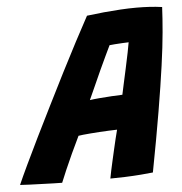

<svg xmlns="http://www.w3.org/2000/svg" viewBox="-102 -716 732 772"><g transform="rotate(-5 264.0 -330.0)"><path d="M118 7.5Q105.5 7.5 83.8 6.8Q62 6 36.5 5.2Q11 4.5 -12.5 3.5Q-36 2.5 -51.5 1.5Q-38 -29.5 -15.2 -77.5Q7.5 -125.5 36.2 -184Q65 -242.5 96.8 -306.2Q128.5 -370 160.5 -433Q192.5 -496 222.2 -552.5Q252 -609 276 -653Q311 -657.5 345.2 -660.8Q379.5 -664 412.5 -666Q445.5 -668 477 -668Q503.5 -668 529.2 -666.5Q555 -665 580 -661.5Q578 -617.5 573 -560.5Q568 -503.5 557.2 -426.2Q546.5 -349 529 -244.8Q511.5 -140.5 485 -2Q468 0 436.8 2.5Q405.5 5 372 6.2Q338.5 7.5 312.5 7.5Q315 -6.5 319 -25.2Q323 -44 327.8 -65Q332.5 -86 337.5 -107.5Q342.5 -129 347.2 -149Q352 -169 356.5 -186Q340.5 -185.5 322 -184.8Q303.5 -184 284.5 -182.8Q265.5 -181.5 248.5 -180.2Q231.5 -179 218.8 -177.5Q206 -176 200 -175Q183.5 -141 167.5 -106.5Q151.5 -72 138.8 -42.2Q126 -12.5 118 7.5ZM258 -314Q270 -316 295 -318.2Q320 -320.5 346.8 -322Q373.5 -323.5 390 -324Q392 -334.5 398.5 -363.8Q405 -393 412.5 -427.8Q420 -462.5 426 -491.8Q432 -521 433.5 -532Q425.5 -532 409.2 -531Q393 -530 377.5 -529Q362 -528 356 -527Q349 -512.5 336.8 -486.8Q324.5 -461 310.2 -429.8Q296 -398.5 282.5 -368.2Q269 -338 258 -314Z"/></g></svg>

Font: Grandstander Thin
Style: Bold Italic
Weight: 700
Italic angle: -15°
Version: Version 1.200